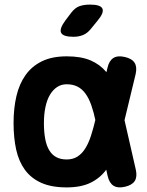

<svg xmlns="http://www.w3.org/2000/svg" viewBox="-20 -805 640 835"><path d="M374.9 -679.1Q360 -660.5 341.4 -652.8Q322.8 -645 299.8 -645Q254.5 -645 245.9 -662.3Q237.3 -679.5 264.3 -716L289.2 -748.9Q306.2 -771.3 325.5 -778.1Q344.8 -785 371.6 -785Q417.5 -785 425.4 -767.4Q433.3 -749.9 404.6 -715.5ZM570.5 -67.7Q577.6 -36.3 566.1 -18.1Q554.6 0.2 523.2 7.3Q491.8 14.4 473.4 2.5Q455 -9.3 447.9 -40.7L396 -277.3Q387.7 -317.3 377.1 -347.4Q366.5 -377.6 351.7 -397.9Q337 -418.2 317.1 -428.3Q297.2 -438.5 270 -438.5Q246.7 -438.5 228.4 -426.5Q210.1 -414.5 197.2 -392.7Q184.3 -371 177.7 -339.7Q171 -308.5 171 -270H39Q39 -334 51.4 -387Q63.8 -440 91.1 -478.5Q118.4 -517 162.4 -538.5Q206.4 -560 270 -560Q332.1 -560 373.3 -542.6Q414.4 -525.1 441.5 -492.7Q468.6 -460.2 485.5 -413.8Q502.4 -367.3 515.4 -309.3ZM447.2 -509.3Q454.3 -540.7 472.7 -552.5Q491.1 -564.4 522.5 -557.3Q553.9 -550.2 565.4 -531.9Q576.9 -513.7 569.8 -482.3L515.4 -257Q501.4 -199 484.5 -150Q467.6 -101 441 -65.5Q414.4 -30 373.3 -10Q332.1 10 270 10Q203.6 10 159.2 -10Q114.9 -30 88.3 -66.5Q61.7 -103 50.3 -154.5Q39 -206 39 -270H171Q171 -232.2 176.3 -202.6Q181.6 -173 193.4 -152.8Q205.1 -132.5 224.1 -122Q243 -111.5 270 -111.5Q297.2 -111.5 317.1 -124.2Q337 -136.9 351.4 -160.3Q365.8 -183.6 376.2 -216.3Q386.7 -249 396 -289Z"/></svg>

Font: Maple Mono
Style: Regular
Weight: 400
Monospace: yes
Designer: subframe7536
Version: Version 7.300